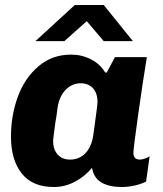

<svg xmlns="http://www.w3.org/2000/svg" viewBox="-20 -740 652 770"><path d="M402 -449H408L441 -511H569Q553 -415 534 -279.5Q515 -144 515 -127Q515 -100 541 -100Q550 -100 561 -104Q572 -108 580 -113L566 -12Q547 -2 520.5 4Q494 10 469 10Q418 10 387 -8Q356 -26 349 -67Q320 -32 280 -11Q240 10 196 10Q110 10 67 -44.5Q24 -99 24 -192Q24 -277 51.5 -352Q79 -427 134 -474Q189 -521 265 -521Q308 -521 345 -502Q382 -483 402 -449ZM211 -309Q207 -275 202 -248Q193 -181 193 -176Q193 -140 211.5 -120Q230 -100 261 -100Q298 -100 322.5 -125.5Q347 -151 354 -197Q371 -318 371 -330Q371 -367 352.5 -386.5Q334 -406 304 -406Q269 -406 243.5 -380Q218 -354 211 -309ZM513 -575H396L328 -655L238 -575H122L280 -720H396Z"/></svg>

Font: Chivo ExtraBold Italic
Style: Regular
Weight: 800
Italic angle: -8.05°
Designer: Hector Gatti
Foundry: Omnibus-Type
Version: Version 1.007